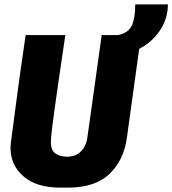

<svg xmlns="http://www.w3.org/2000/svg" viewBox="-20 -846 786 876"><path d="M254 10Q147 10 87.5 -41Q28 -92 28 -172Q28 -183 31 -206.5Q34 -230 39.5 -270Q45 -310 52.5 -368.5Q60 -427 71 -505.5Q82 -584 97 -686H278Q261 -572 249.5 -492Q238 -412 230.5 -358.5Q223 -305 219 -272.5Q215 -240 213.5 -222.5Q212 -205 212 -197Q212 -162 232 -146.5Q252 -131 285 -131Q326 -131 350 -156Q374 -181 379 -221L444 -686H518Q565 -695 581 -729Q597 -763 597 -826H746Q746 -768 716.5 -718Q687 -668 636 -635Q626 -629 615 -623L559 -218Q545 -115 479.5 -52.5Q414 10 291 10Z"/></svg>

Font: Chivo Mono Medium ExtraBold
Style: Italic
Weight: 800
Italic angle: -8.05°
Monospace: yes
Version: Version 1.008